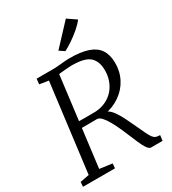

<svg xmlns="http://www.w3.org/2000/svg" viewBox="-230 -1101 1094 1221"><g transform="rotate(-30 317.0 -490.5)"><path d="M11.5 0 14.5 -34.5 80.5 -47 162 -693.5 96 -703.5 100 -743H219Q240 -743 261.2 -745Q282.5 -747 304.2 -749Q326 -751 348 -751Q429.5 -751 481 -733.2Q532.5 -715.5 557.2 -678.5Q582 -641.5 583 -584Q584 -519.5 556.5 -466Q529 -412.5 478.2 -377Q427.5 -341.5 360 -330L370 -338.5Q389 -340 408 -320.2Q427 -300.5 443.8 -271Q460.5 -241.5 473.8 -212.5Q487 -183.5 496 -166Q515 -124.5 527.2 -99.2Q539.5 -74 549.2 -61Q559 -48 570.8 -43.8Q582.5 -39.5 601 -39.5L596 0H510.5Q502.5 0 492.5 -10Q482.5 -20 469 -46.2Q455.5 -72.5 436 -121Q421.5 -156.5 405.2 -192.8Q389 -229 372 -259.8Q355 -290.5 337.8 -309.2Q320.5 -328 304 -328.5Q302 -328.5 286.5 -328.5Q271 -328.5 249.8 -328.2Q228.5 -328 208 -328Q187.5 -328 175.5 -328L183 -374Q195 -374 215.8 -373.8Q236.5 -373.5 258.5 -373.5Q280.5 -373.5 297.5 -373.8Q314.5 -374 319 -374Q362 -376.5 396.5 -393Q431 -409.5 455 -437Q479 -464.5 491.5 -500.5Q504 -536.5 503 -578Q501.5 -641 465 -672.8Q428.5 -704.5 334 -704.5Q324.5 -704.5 300.2 -702.8Q276 -701 253.2 -698.5Q230.5 -696 224.5 -693.5L243.5 -732.5L157.5 -47L249.5 -34.5L246.5 0ZM346 -803 309 -828 452 -981 516.5 -937Q499.5 -913.5 468.5 -886.8Q437.5 -860 404 -837.5Q370.5 -815 346 -803Z"/></g></svg>

Font: Merriweather 20pt Light
Style: Italic
Weight: 300
Italic angle: -7.8°
Version: Version 2.101